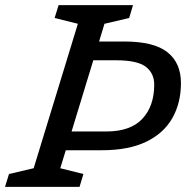

<svg xmlns="http://www.w3.org/2000/svg" viewBox="-40 -727 745 747"><path d="M263 -634.5 172.5 -657 188 -707H477.5L462.5 -657L366.5 -634.5L345.5 -565.5H443.5Q559 -565.5 611.5 -523.8Q664 -482 664 -404Q664 -326.5 630.5 -267.5Q597 -208.5 528.8 -175.5Q460.5 -142.5 356.5 -142.5H216L194.5 -72.5L284.5 -50L269.5 0H-20.5L-5 -50L91 -72.5ZM373.5 -215.5Q468 -215.5 514 -265Q560 -314.5 560 -397.5Q560 -442 527.2 -467.2Q494.5 -492.5 410.5 -492.5H323L238.5 -215.5Z"/></svg>

Font: Newsreader 6pt
Style: Italic
Weight: 400
Italic angle: -17°
Designer: Hugues Gentile
Foundry: Production Type
Version: Version 1.003; ttfautohint (v1.8.3)